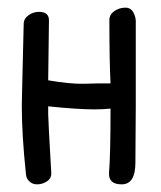

<svg xmlns="http://www.w3.org/2000/svg" viewBox="-20 -482 420 502"><path d="M308 -462Q292 -462 279 -453Q266 -444 266 -430Q266 -320 269 -264H238Q235 -264 200 -263Q165 -262 106 -272L108 -429Q108 -451 82 -451Q67 -451 55 -442.5Q43 -434 42 -422L38 -255L37 -205Q37 -129 48 -25Q49 -15 57 -7.5Q65 0 77 0Q91 0 103 -8Q115 -16 114 -31Q106 -170 106 -183V-204Q183 -196 227 -196Q249 -196 269 -198Q269 -76 265 -29Q264 0 298 0Q334 0 334 -56L335 -204V-421Q336 -436 329 -449Q322 -462 308 -462Z"/></svg>

Font: Patrick Hand SC
Style: Regular
Weight: 400
Designer: Patrick Wagesreiter
Foundry: Patrick Wagesreiter
Version: Version 2.001; ttfautohint (v1.8.2)